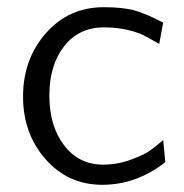

<svg xmlns="http://www.w3.org/2000/svg" viewBox="-20 -505 510 533"><path d="M44 -237Q44 -341 107.5 -413Q171 -485 268 -485Q321 -485 353.5 -476Q386 -467 433 -442L422 -383Q391 -401 375.5 -408.5Q360 -416 331.5 -422.5Q303 -429 268 -429Q199 -429 158 -376.5Q117 -324 117 -240Q117 -155 158 -101.5Q199 -48 266 -48Q307 -48 344 -62Q381 -76 395 -86Q409 -96 433 -116L439 -55Q359 8 264 8Q169 8 106.5 -63Q44 -134 44 -237Z"/></svg>

Font: Coval
Style: ExtraLight
Weight: 250
Foundry: Context Ltd
Version: Version 001.000